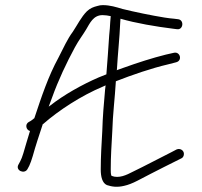

<svg xmlns="http://www.w3.org/2000/svg" viewBox="-20 -656 787 749"><path d="M97 -145C89.2 -117.8 76.3 -78.4 71 -58C67 -44.7 63 -34.3 59 -27L52 -14C38.9 8.9 75.1 24.8 87 4L94 -9C98.7 -19 103.3 -32 108 -48C117.8 -83.8 133.4 -131.2 147 -172H148C209.4 -225.7 296.2 -282.4 381 -318C384.3 -319.3 388 -321 392 -323L390 -307C385.1 -252.9 380.5 -199.3 379 -145C376.1 -92.6 373 -44.9 373 5C373 33.1 378.8 58 397 66C416.2 72.4 437 75.5 464 69C479.3 65.7 496.7 59 516 49C550.1 31.3 585.4 12.8 619 -4L687 -38C691.7 -40 694.8 -43.7 696.5 -49C702 -66.6 684.6 -79.7 669 -73L648 -62C598.8 -37.4 548.2 -10.2 498 14C474.1 26.4 443.8 41.5 415 30C411.9 23.8 412 12.9 412 4C412 -45.8 415.1 -90.1 418 -143C419.8 -209.1 428.2 -273.9 432 -339C494.4 -363.4 569.9 -389.6 636 -405L667 -413C693.1 -419.5 682.7 -456.2 658 -450L627 -443C574.5 -429.9 516.1 -411.2 463 -392L435 -382L436 -384C439.5 -445.5 446.7 -509.9 449 -568L450 -583C508.8 -565.7 589 -552.2 655 -544L671 -542C695.1 -539 699.3 -578 675 -581L659 -583C649 -583.7 636.7 -585.2 622 -587.5C572.6 -595.4 503.4 -609.7 458 -621C433.2 -628.3 409.6 -636 381 -636C373.7 -636 367 -635 361 -633C343.6 -628.6 332.3 -624.3 319 -612C296.7 -589.7 282.4 -559.6 264 -532C243 -504 226.8 -467.6 208 -431C168.5 -358.7 142.4 -280.3 114 -195C108 -190.3 103.7 -187 101 -185L92 -180C76.6 -171.2 81.6 -148.8 97 -145ZM412 -593 410 -570C409.3 -554 408 -537 406 -519C402.5 -472.2 399.4 -414 395 -366L365 -354C299.9 -325.9 228.3 -285.5 177 -245C174.3 -243 172 -241.3 170 -240C174.7 -252 179 -263.7 183 -275C207.8 -344.2 239.8 -411.5 272 -471C287.7 -500 301.3 -516.5 316 -541C330.4 -564.9 343.6 -597 380 -597C389.3 -597 403 -595.3 412 -593Z"/></svg>

Font: Just Breathe
Style: Regular
Weight: 400
Foundry: Cannot Into Space Fonts
Version: Version 0.72